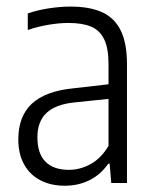

<svg xmlns="http://www.w3.org/2000/svg" viewBox="-20 -570 478 598"><path d="M375.5 -369V0H326.5L321.5 -60H317Q293.5 -26 258.8 -8.8Q224 8.5 181.5 8.5Q138.5 8.5 105.8 -8.5Q73 -25.5 55 -58Q37 -90.5 37 -136Q37 -207.5 79.2 -247Q121.5 -286.5 209 -295L318 -307.5V-371Q318 -420 304.2 -448Q290.5 -476 263.5 -487.2Q236.5 -498.5 193 -498.5Q165 -498.5 131.8 -493Q98.5 -487.5 66.5 -476.5V-528Q94 -538 130.5 -543.8Q167 -549.5 199.5 -549.5Q259 -549.5 297.5 -532.2Q336 -515 355.8 -475.5Q375.5 -436 375.5 -369ZM318 -115.5V-262L212 -251Q153 -245 124.8 -218.2Q96.5 -191.5 96.5 -142.5Q96.5 -91.5 121.8 -66.2Q147 -41 194.5 -41Q229 -41 261.5 -58.5Q294 -76 318 -115.5Z"/></svg>

Font: Encode Sans Condensed Light
Style: Regular
Weight: 300
Width: 3
Designer: Multiple Designers
Foundry: Impallari Type
Version: Version 2.000